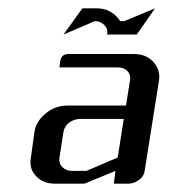

<svg xmlns="http://www.w3.org/2000/svg" viewBox="-20 -442 406 462"><path d="M53.2 -52.2Q53.2 -55.2 54.2 -62L63 -125Q66.4 -149.4 89.8 -168.9Q112.3 -188 143.1 -188H283.2L293 -250Q294.9 -262.7 286.1 -271.5Q277.8 -279.8 263.2 -279.8H123L125 -295.9Q127.9 -312 145 -312H303.2Q331.1 -312 348.6 -293.5Q363.3 -277.3 363.3 -257.3Q363.3 -252.4 362.8 -250L328.1 -30.8Q326.2 -17.1 314 -8.8Q302.2 0 288.1 0H253.9L257.8 -30.8L183.1 0H112.8Q83.5 0 66.9 -18.1Q53.2 -32.2 53.2 -52.2ZM123 -62Q121.1 -48.8 129.9 -40Q139.2 -30.8 152.8 -30.8H188L263.2 -63L277.8 -155.8H172.9Q158.2 -155.8 146.5 -147Q135.3 -138.2 132.8 -125ZM132.8 -358.9 178.2 -421.9H212.9Q241.2 -421.9 259.8 -402.8Q266.6 -396 269 -391.1H278.8L353 -421.9L309.1 -358.9H237.8Q240.2 -372.1 231.4 -381.3Q222.7 -391.1 208 -391.1Z"/></svg>

Font: Hhenum
Style: Italic
Weight: 400
Designer: T. Christopher White
Version: Version 1.0